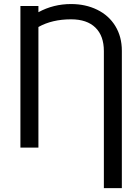

<svg xmlns="http://www.w3.org/2000/svg" viewBox="-20 -741 700 964"><path d="M172.9 -679.7Q248 -720.7 336.9 -720.7Q409.7 -720.7 468 -692.1Q526.4 -663.6 559.1 -610.1Q591.8 -556.6 591.8 -485.8V203.6H501.5V-484.9Q501.5 -561 459 -602.5Q416.5 -644 336.9 -644Q241.7 -644 172.9 -605.5V0H82.5V-710.9H172.9Z"/></svg>

Font: Roboto
Style: Regular
Weight: 400
Designer: Google
Version: Version 2.134; 2016; ttfautohint (v1.6)